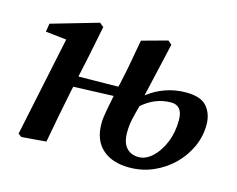

<svg xmlns="http://www.w3.org/2000/svg" viewBox="-78 -609 908 737"><g transform="rotate(15 376.5 -241.0)"><path d="M445 -114Q445 -74 463 -54Q481 -34 512 -34Q540 -34 566 -58Q592 -82 608.5 -122Q625 -162 625 -211Q625 -269 579 -269Q516 -269 465 -224Q457 -196 451 -169.5Q445 -143 445 -114ZM57 8 44 -2 127 -398 44 -407 49 -440 236 -494 252 -481 227 -357 209 -273 367 -275Q369 -281 370.5 -287.5Q372 -294 373 -300Q382 -340 390 -384.5Q398 -429 405 -468L507 -496L522 -483L473 -269Q541 -321 625 -321Q684 -321 708 -292.5Q732 -264 732 -221Q732 -175 713 -133Q694 -91 660.5 -58Q627 -25 582.5 -5.5Q538 14 487 14Q419 14 380 -21Q341 -56 341 -122Q341 -142 346.5 -171.5Q352 -201 359 -236L200 -230L196 -212Q185 -159 175 -106.5Q165 -54 155 0Z"/></g></svg>

Font: Source Serif 4 Semibold
Style: Italic
Weight: 600
Italic angle: -12°
Designer: Frank Grießhammer
Foundry: Adobe
Version: Version 4.005;hotconv 1.1.0;makeotfexe 2.6.0